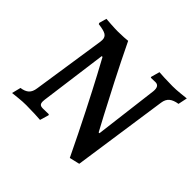

<svg xmlns="http://www.w3.org/2000/svg" viewBox="-164 -829 1049 1049"><g transform="rotate(45 360.5 -305.0)"><path d="M564 -545Q568 -588 537 -588L502 -587L500 -592L514 -642Q525 -641 555.5 -639.5Q586 -638 618 -638Q645 -638 678 -641.5Q711 -645 721 -646L710 -593Q677 -588 659.5 -573.5Q642 -559 638 -530L558 22L499 36Q438 -91 379.5 -206Q321 -321 283 -392Q245 -463 235 -481H229L177 -92Q176 -87 176 -78Q176 -63 182.5 -57Q189 -51 204 -51L249 -52L252 -47L237 4Q226 3 194 1.5Q162 0 127 0Q99 0 67 3.5Q35 7 25 8L38 -44Q68 -48 84 -62.5Q100 -77 104 -107L168 -532Q169 -537 169 -546Q169 -568 152.5 -578Q136 -588 94 -593L91 -600L103 -643Q113 -642 144 -640Q175 -638 197 -638Q220 -638 242.5 -639.5Q265 -641 272 -642Q324 -534 377.5 -430Q431 -326 466.5 -259Q502 -192 512 -174H518Z"/></g></svg>

Font: Alegreya SC Medium
Style: Italic
Weight: 500
Italic angle: -7°
Designer: Juan Pablo del Peral
Foundry: Huerta Tipografica
Version: Version 2.007; ttfautohint (v1.6)